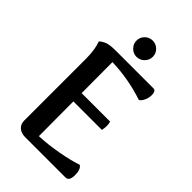

<svg xmlns="http://www.w3.org/2000/svg" viewBox="-260 -974 1067 1067"><g transform="rotate(45 274.0 -440.5)"><path d="M215 -817Q215 -844 234 -862.5Q253 -881 279 -881Q305 -881 324 -862.5Q343 -844 343 -817Q343 -791 324 -772Q305 -753 279 -753Q253 -753 234 -772Q215 -791 215 -817ZM480 -106Q503 -92 502.5 -46Q502 0 474 0H156Q126 0 107 -16.5Q88 -33 88 -62V-546Q88 -619 70 -666Q91 -684 113 -690Q135 -696 176 -696H470Q486 -696 489 -673Q492 -650 482 -625Q472 -600 457 -593Q335 -634 205 -638L206 -395H430Q438 -366 430 -330H206L207 -58Q272 -60 352 -74.5Q432 -89 480 -106Z"/></g></svg>

Font: Arima Koshi Semi Bold
Style: Regular
Weight: 600
Designer: Joana Correia and Natanael Gama
Foundry: NDISCOVER
Version: Version 1.019;PS 001.019;hotconv 1.0.88;makeotf.lib2.5.64775